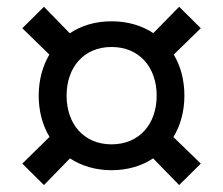

<svg xmlns="http://www.w3.org/2000/svg" viewBox="-20 -611 660 568"><path d="M310 -107.5C357.5 -107.5 399 -120 433 -142.5L510 -63.5L574 -127L493 -205.5C514 -240 525.5 -281.5 525.5 -328C525.5 -374 514.5 -415.5 494 -449.5L574 -527.5L510 -591L433.5 -513C399.5 -535.5 357.5 -548 310 -548C262.5 -548 220.5 -535.5 186.5 -512.5L110 -591L46 -527.5L126 -449.5C106 -415.5 94.5 -374 94.5 -328C94.5 -281.5 106 -240 126.5 -206L46 -127L110 -63.5L187 -142.5C221 -120 263 -107.5 310 -107.5ZM310 -184C227.5 -184 177 -244.5 177 -328C177 -411.5 227.5 -472 310 -472C392.5 -472 443.5 -411.5 443.5 -328C443.5 -244.5 392.5 -184 310 -184Z"/></svg>

Font: Monaspace Krypton
Style: Regular
Weight: 400
Designer: Riley Cran & the Lettermatic Team
Foundry: Lettermatic
Version: Version 1.200 (Monaspace Krypton)